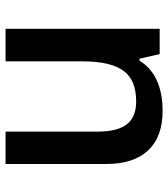

<svg xmlns="http://www.w3.org/2000/svg" viewBox="22 -612 591 674"><g transform="rotate(90 317.0 -275.5)"><path d="M81.5 -541H170.4L186.5 -470.2H193.4Q218.3 -510.7 262.9 -531Q307.6 -551.3 369.6 -551.3Q460.9 -551.3 508.5 -500.5Q556.2 -449.7 556.2 -353V0H442.4V-324.7Q442.4 -393.1 416.7 -425.8Q391.1 -458.5 336.9 -458.5Q263.7 -458.5 231.4 -417Q195.8 -372.6 195.8 -269.5V0H81.5Z"/></g></svg>

Font: Viking Open Sans Light
Style: Bold
Weight: 600
Foundry: Ascender Corporation
Version: Version 2.001